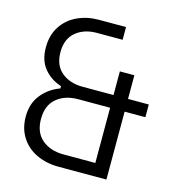

<svg xmlns="http://www.w3.org/2000/svg" viewBox="-105 -791 816 882"><g transform="rotate(15 303.5 -350.0)"><path d="M386.2 -639.5H264.2Q203 -639.5 164 -606.8Q125 -574 125 -511.5Q125 -448.5 164.2 -416Q203.5 -383.5 264.2 -383.5H411.5V-496H480.5V-383.5H579.2V-323H480.5V0H253Q194.8 0 148.2 -21.8Q101.8 -43.5 74.6 -85.4Q47.5 -127.2 47.5 -184.5Q47.5 -247 81.9 -289.1Q116.2 -331.2 167.8 -349.5V-360.5Q117.8 -376.5 86.1 -414.8Q54.5 -453 54.5 -515Q54.5 -573.5 81.8 -615.1Q109 -656.8 155.1 -678.4Q201.2 -700 257 -700H386.2ZM260.2 -323Q197 -323 157.5 -289.5Q118 -256 118 -191.8Q118 -127.2 157.8 -93.9Q197.5 -60.5 260.2 -60.5H411.5V-323Z"/></g></svg>

Font: Space Grotesk Variable
Style: Regular
Weight: 400
Designer: Florian Karsten (Space Grotesk), Colophon Foundry (Space Mono)
Foundry: Florian Karsten
Version: Version 1.106